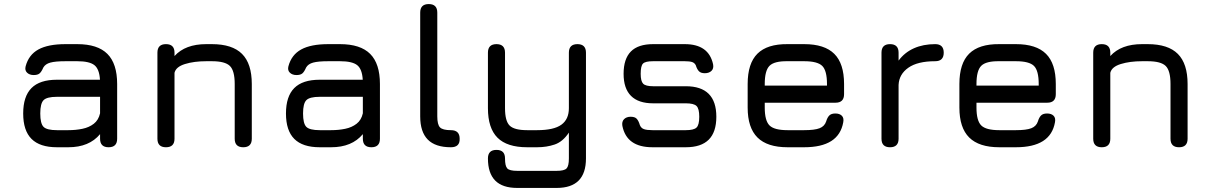

<svg xmlns="http://www.w3.org/2000/svg" viewBox="-20 -724 5953 944"><path d="M260 0Q176 0 135 -41Q94 -82 94 -166Q94 -250 134.8 -291Q175.5 -332 260 -332H471.5Q468.5 -384.5 444 -403.8Q419.5 -423 360 -423H302Q252 -423 227.5 -416.2Q203 -409.5 193 -392Q184 -371 174.5 -363Q165 -355 146 -355Q125 -355 113 -366.8Q101 -378.5 106 -398Q121 -454.5 168.8 -480.8Q216.5 -507 302 -507H360Q460 -507 508 -459Q556 -411 556 -311V-42Q556 0 514 0Q472 0 472 -42V-64.5Q418.5 0 316 0ZM260 -84H316Q353 -84 385.5 -90.8Q418 -97.5 441.2 -115.5Q464.5 -133.5 472 -167V-248H260Q210.5 -248 194.2 -231.5Q178 -215 178 -166Q178 -116.5 194.2 -100.2Q210.5 -84 260 -84Z M796 0Q754 0 754 -42V-465Q754 -507 796 -507Q838 -507 838 -465V-448.5Q891 -507 994 -507H1022Q1122 -507 1170 -459Q1218 -411 1218 -311V-42Q1218 0 1176 0Q1134 0 1134 -42V-311Q1134 -376.5 1110.2 -399.8Q1086.5 -423 1022 -423H994Q934 -423 889.5 -409.2Q845 -395.5 838 -366V-42Q838 0 796 0Z M1552 0Q1468 0 1427 -41Q1386 -82 1386 -166Q1386 -250 1426.8 -291Q1467.5 -332 1552 -332H1763.5Q1760.5 -384.5 1736 -403.8Q1711.5 -423 1652 -423H1594Q1544 -423 1519.5 -416.2Q1495 -409.5 1485 -392Q1476 -371 1466.5 -363Q1457 -355 1438 -355Q1417 -355 1405 -366.8Q1393 -378.5 1398 -398Q1413 -454.5 1460.8 -480.8Q1508.5 -507 1594 -507H1652Q1752 -507 1800 -459Q1848 -411 1848 -311V-42Q1848 0 1806 0Q1764 0 1764 -42V-64.5Q1710.5 0 1608 0ZM1552 -84H1608Q1645 -84 1677.5 -90.8Q1710 -97.5 1733.2 -115.5Q1756.5 -133.5 1764 -167V-248H1552Q1502.5 -248 1486.2 -231.5Q1470 -215 1470 -166Q1470 -116.5 1486.2 -100.2Q1502.5 -84 1552 -84Z M2197 0Q2120.5 0 2083.2 -37.8Q2046 -75.5 2046 -152V-662Q2046 -704 2088 -704Q2130 -704 2130 -662V-152Q2130 -111.5 2143.2 -97.8Q2156.5 -84 2197 -84Q2240 -84 2240 -42Q2241.5 0 2197 0Z M2523 200Q2450.5 200 2414.8 163.8Q2379 127.5 2379 55Q2379 13 2421 13Q2463 13 2463 55Q2463 92.5 2474.2 104.2Q2485.5 116 2523 116H2717Q2754 116 2765.5 104.2Q2777 92.5 2777 55V-72Q2747 -27 2707.2 -13.5Q2667.5 0 2621 0H2572Q2473 0 2426 -47Q2379 -94 2379 -192V-465Q2379 -507 2421 -507Q2463 -507 2463 -465V-192Q2463 -129 2485.8 -106.5Q2508.5 -84 2572 -84H2621Q2703 -84 2740 -110.8Q2777 -137.5 2777 -192V-465Q2777 -507 2819 -507Q2861 -507 2861 -465V55Q2861 127.5 2825 163.8Q2789 200 2717 200Z M3188 0Q3124.5 0 3087.5 -26.2Q3050.5 -52.5 3040 -105Q3036.5 -126 3048.2 -138Q3060 -150 3081 -150Q3101.5 -150 3110.8 -139.8Q3120 -129.5 3126 -109Q3132 -94 3146.2 -89Q3160.5 -84 3188 -84H3352Q3391 -84 3404.5 -96.8Q3418 -109.5 3418 -150Q3418 -190 3404.5 -203Q3391 -216 3352 -216H3191Q3119 -216 3082.5 -252.5Q3046 -289 3046 -361Q3046 -434.5 3081.8 -470.8Q3117.5 -507 3191 -507H3347Q3464.5 -507 3486 -408Q3490 -387 3478 -375.5Q3466 -364 3445 -364Q3425.5 -364 3416 -374.2Q3406.5 -384.5 3401 -403Q3395 -415 3382.8 -419Q3370.5 -423 3347 -423H3191Q3153 -423 3141.5 -411.5Q3130 -400 3130 -361Q3130 -325 3142.2 -312.5Q3154.5 -300 3191 -300H3352Q3427 -300 3464.5 -262.5Q3502 -225 3502 -150Q3502 -74.5 3464.5 -37.2Q3427 0 3352 0Z M3740 -219V-195Q3740 -130.5 3763.5 -107.2Q3787 -84 3852 -84H3934Q3985 -84 4009.5 -93.5Q4034 -103 4042 -127Q4047.5 -146 4057.2 -156Q4067 -166 4087 -166Q4108 -166 4119 -155Q4130 -144 4126 -123Q4115 -61 4067 -30.5Q4019 0 3934 0H3852Q3752.5 0 3704.2 -48Q3656 -96 3656 -195V-311Q3656 -412.5 3704.2 -460.2Q3752.5 -508 3852 -507H3934Q4034 -507 4082 -459.2Q4130 -411.5 4130 -311V-261Q4130 -219 4088 -219ZM3852 -423Q3787 -424 3763.5 -400.5Q3740 -377 3740 -311V-303H4046V-311Q4046 -376.5 4022.8 -399.8Q3999.5 -423 3934 -423Z M4356 0Q4314 0 4314 -42V-465Q4314 -507 4356 -507Q4398 -507 4398 -465V-426Q4427.5 -466 4473.2 -486.5Q4519 -507 4578 -507Q4620 -507 4620 -465Q4620 -423 4578 -423Q4491.5 -423 4446 -391Q4400.5 -359 4398 -306.5V-42Q4398 0 4356 0Z M4781 -219V-195Q4781 -130.5 4804.5 -107.2Q4828 -84 4893 -84H4975Q5026 -84 5050.5 -93.5Q5075 -103 5083 -127Q5088.5 -146 5098.2 -156Q5108 -166 5128 -166Q5149 -166 5160 -155Q5171 -144 5167 -123Q5156 -61 5108 -30.5Q5060 0 4975 0H4893Q4793.5 0 4745.2 -48Q4697 -96 4697 -195V-311Q4697 -412.5 4745.2 -460.2Q4793.5 -508 4893 -507H4975Q5075 -507 5123 -459.2Q5171 -411.5 5171 -311V-261Q5171 -219 5129 -219ZM4893 -423Q4828 -424 4804.5 -400.5Q4781 -377 4781 -311V-303H5087V-311Q5087 -376.5 5063.8 -399.8Q5040.5 -423 4975 -423Z M5397 0Q5355 0 5355 -42V-465Q5355 -507 5397 -507Q5439 -507 5439 -465V-448.5Q5492 -507 5595 -507H5623Q5723 -507 5771 -459Q5819 -411 5819 -311V-42Q5819 0 5777 0Q5735 0 5735 -42V-311Q5735 -376.5 5711.2 -399.8Q5687.5 -423 5623 -423H5595Q5535 -423 5490.5 -409.2Q5446 -395.5 5439 -366V-42Q5439 0 5397 0Z"/></svg>

Font: Jura Light
Style: Bold
Weight: 700
Version: Version 5.104